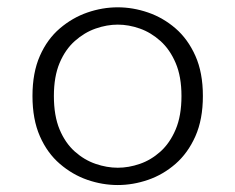

<svg xmlns="http://www.w3.org/2000/svg" viewBox="-20 -508 659 538"><path d="M310 10.5Q267 10.5 225 -4Q183 -18.5 147.8 -48.8Q112.5 -79 91.8 -126.2Q71 -173.5 71 -239Q71 -304.5 91.8 -351.5Q112.5 -398.5 147.8 -428.5Q183 -458.5 225 -473Q267 -487.5 310 -487.5Q352.5 -487.5 394.8 -473Q437 -458.5 471.8 -428.5Q506.5 -398.5 527.5 -351.5Q548.5 -304.5 548.5 -239Q548.5 -173.5 527.5 -126.2Q506.5 -79 471.8 -48.8Q437 -18.5 394.8 -4Q352.5 10.5 310 10.5ZM310 -38Q340.5 -38 371.8 -48.8Q403 -59.5 429.5 -83.2Q456 -107 472.2 -145.2Q488.5 -183.5 488.5 -239Q488.5 -293.5 472.2 -331.5Q456 -369.5 429.5 -393.2Q403 -417 371.8 -428Q340.5 -439 310 -439Q279.5 -439 248 -428Q216.5 -417 189.8 -393.2Q163 -369.5 147 -331.5Q131 -293.5 131 -239Q131 -183.5 147 -145.2Q163 -107 189.8 -83.2Q216.5 -59.5 248 -48.8Q279.5 -38 310 -38Z"/></svg>

Font: Sono Monospace Light
Style: Regular
Weight: 300
Version: Version 2.112